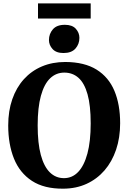

<svg xmlns="http://www.w3.org/2000/svg" viewBox="-20 -1126 774 1157"><path d="M362 11Q246 12 172.5 -36Q99 -84 64.2 -170.2Q29.5 -256.5 29.5 -370Q29.5 -457.5 54 -528Q78.5 -598.5 124 -648.8Q169.5 -699 232.8 -725.8Q296 -752.5 373.5 -752.5Q489 -752 562 -706.5Q635 -661 669.5 -578.5Q704 -496 704 -383.5Q704 -296 679.5 -223.8Q655 -151.5 609.8 -99.2Q564.5 -47 501.8 -18.2Q439 10.5 362 11ZM365.5 -52.5Q415.5 -52.5 451.2 -90Q487 -127.5 506.8 -201Q526.5 -274.5 526.5 -382.5Q526.5 -490.5 507.5 -558Q488.5 -625.5 453 -657Q417.5 -688.5 367.5 -688.5Q318 -688.5 282 -654Q246 -619.5 226.5 -548.8Q207 -478 207 -370.5Q207 -262.5 226 -192.2Q245 -122 280.5 -87.2Q316 -52.5 365.5 -52.5ZM362 -806.5Q318.5 -806.5 296.8 -830.5Q275 -854.5 275 -884.5Q275 -922 298.5 -949.2Q322 -976.5 370.5 -976.5H371.5Q415.5 -976.5 437 -952.5Q458.5 -928.5 458.5 -898Q458.5 -860.5 434.8 -833.5Q411 -806.5 363 -806.5ZM526.5 -1105.5V-1014.5H209V-1105.5Z"/></svg>

Font: Merriweather ExtraBold
Style: Regular
Weight: 800
Version: Version 2.100